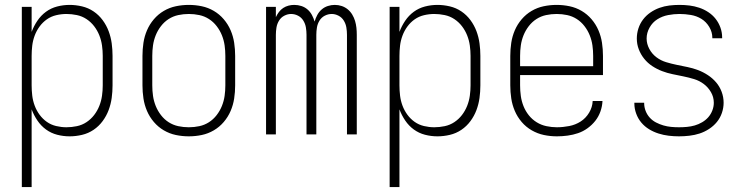

<svg xmlns="http://www.w3.org/2000/svg" viewBox="-20 -548 3040 783"><path d="M69 215V-520H109V-418Q118 -442 132.5 -463.5Q147 -485 167.5 -500Q188 -515 213 -521.5Q238 -528 264 -528Q289 -528 314.5 -522Q340 -516 361.5 -501.5Q383 -487 398.5 -466Q414 -445 423 -421Q432 -397 435.5 -371.5Q439 -346 439 -320V-200Q439 -174 435.5 -148.5Q432 -123 423 -99Q414 -75 398.5 -54Q383 -33 361.5 -18.5Q340 -4 314.5 2Q289 8 264 8Q238 8 213 1.5Q188 -5 167.5 -20Q147 -35 132.5 -56.5Q118 -78 109 -102V215ZM251 -29Q272 -29 293.5 -33.5Q315 -38 333 -50Q351 -62 364 -79Q377 -96 385 -116Q393 -136 396 -157.5Q399 -179 399 -200V-320Q399 -341 396 -362.5Q393 -384 385 -404Q377 -424 364 -441Q351 -458 333 -470Q315 -482 293.5 -486.5Q272 -491 251 -491Q230 -491 209 -486Q188 -481 171 -469Q154 -457 141.5 -440Q129 -423 121.5 -403Q114 -383 111.5 -362Q109 -341 109 -320V-200Q109 -179 111.5 -158Q114 -137 121.5 -117Q129 -97 141.5 -80Q154 -63 171 -51Q188 -39 209 -34Q230 -29 251 -29Z M750 8Q723 8 697 2.5Q671 -3 648 -16.5Q625 -30 607.5 -50.5Q590 -71 579.5 -95.5Q569 -120 565 -146.5Q561 -173 561 -200V-320Q561 -347 565 -373.5Q569 -400 579.5 -424.5Q590 -449 607.5 -469.5Q625 -490 648 -503.5Q671 -517 697 -522.5Q723 -528 750 -528Q777 -528 803 -522.5Q829 -517 852 -503.5Q875 -490 892.5 -469.5Q910 -449 920.5 -424.5Q931 -400 935 -373.5Q939 -347 939 -320V-200Q939 -173 935 -146.5Q931 -120 920.5 -95.5Q910 -71 892.5 -50.5Q875 -30 852 -16.5Q829 -3 803 2.5Q777 8 750 8ZM750 -29Q772 -29 793 -33.5Q814 -38 832 -49.5Q850 -61 863.5 -78.5Q877 -96 885 -116Q893 -136 896 -157Q899 -178 899 -200V-320Q899 -342 896 -363Q893 -384 885 -404Q877 -424 863.5 -441.5Q850 -459 832 -470.5Q814 -482 793 -486.5Q772 -491 750 -491Q728 -491 707 -486.5Q686 -482 668 -470.5Q650 -459 636.5 -441.5Q623 -424 615 -404Q607 -384 604 -363Q601 -342 601 -320V-200Q601 -178 604 -157Q607 -136 615 -116Q623 -96 636.5 -78.5Q650 -61 668 -49.5Q686 -38 707 -33.5Q728 -29 750 -29Z M1065 0V-520H1105V-478Q1110 -489 1117.5 -499Q1125 -509 1135 -515.5Q1145 -522 1156.5 -525Q1168 -528 1180 -528Q1195 -528 1209 -523.5Q1223 -519 1234 -509.5Q1245 -500 1252 -487Q1259 -474 1263 -460Q1267 -474 1274 -487Q1281 -500 1292 -509.5Q1303 -519 1317 -523.5Q1331 -528 1345 -528Q1360 -528 1373.5 -523.5Q1387 -519 1398 -510Q1409 -501 1416.5 -488.5Q1424 -476 1428 -462.5Q1432 -449 1433.5 -435Q1435 -421 1435 -406V0H1395V-406Q1395 -421 1392.5 -436Q1390 -451 1382 -464Q1374 -477 1360.5 -484Q1347 -491 1333 -491Q1318 -491 1304.5 -484Q1291 -477 1283 -464Q1275 -451 1272.5 -436Q1270 -421 1270 -406V0H1230V-406Q1230 -421 1227.5 -436Q1225 -451 1217 -464Q1209 -477 1195.5 -484Q1182 -491 1167 -491Q1153 -491 1139.5 -484Q1126 -477 1118 -464Q1110 -451 1107.5 -436Q1105 -421 1105 -406V0Z M1569 215V-520H1609V-418Q1618 -442 1632.5 -463.5Q1647 -485 1667.5 -500Q1688 -515 1713 -521.5Q1738 -528 1764 -528Q1789 -528 1814.5 -522Q1840 -516 1861.5 -501.5Q1883 -487 1898.5 -466Q1914 -445 1923 -421Q1932 -397 1935.5 -371.5Q1939 -346 1939 -320V-200Q1939 -174 1935.5 -148.5Q1932 -123 1923 -99Q1914 -75 1898.5 -54Q1883 -33 1861.5 -18.5Q1840 -4 1814.5 2Q1789 8 1764 8Q1738 8 1713 1.5Q1688 -5 1667.5 -20Q1647 -35 1632.5 -56.5Q1618 -78 1609 -102V215ZM1751 -29Q1772 -29 1793.5 -33.5Q1815 -38 1833 -50Q1851 -62 1864 -79Q1877 -96 1885 -116Q1893 -136 1896 -157.5Q1899 -179 1899 -200V-320Q1899 -341 1896 -362.5Q1893 -384 1885 -404Q1877 -424 1864 -441Q1851 -458 1833 -470Q1815 -482 1793.5 -486.5Q1772 -491 1751 -491Q1730 -491 1709 -486Q1688 -481 1671 -469Q1654 -457 1641.5 -440Q1629 -423 1621.5 -403Q1614 -383 1611.5 -362Q1609 -341 1609 -320V-200Q1609 -179 1611.5 -158Q1614 -137 1621.5 -117Q1629 -97 1641.5 -80Q1654 -63 1671 -51Q1688 -39 1709 -34Q1730 -29 1751 -29Z M2251 8Q2224 8 2198 2.5Q2172 -3 2148.5 -16.5Q2125 -30 2107.5 -50.5Q2090 -71 2079.5 -95.5Q2069 -120 2065 -146.5Q2061 -173 2061 -200V-320Q2061 -347 2065 -373.5Q2069 -400 2079.5 -424.5Q2090 -449 2107.5 -469.5Q2125 -490 2148 -503.5Q2171 -517 2197 -522.5Q2223 -528 2250 -528Q2277 -528 2303 -522.5Q2329 -517 2352 -503.5Q2375 -490 2392.5 -469.5Q2410 -449 2420.5 -424.5Q2431 -400 2435 -373.5Q2439 -347 2439 -320V-242H2101V-200Q2101 -178 2104 -156.5Q2107 -135 2115 -115Q2123 -95 2136.5 -78Q2150 -61 2168.5 -49.5Q2187 -38 2208.5 -33.5Q2230 -29 2251 -29Q2276 -29 2301.5 -34Q2327 -39 2348 -52.5Q2369 -66 2382.5 -88.5Q2396 -111 2397 -136H2437Q2436 -114 2428.5 -93Q2421 -72 2407.5 -55Q2394 -38 2376 -25Q2358 -12 2337.5 -5Q2317 2 2295 5Q2273 8 2251 8ZM2101 -278H2399V-320Q2399 -342 2396 -363Q2393 -384 2385 -404Q2377 -424 2363.5 -441.5Q2350 -459 2332 -470.5Q2314 -482 2293 -486.5Q2272 -491 2250 -491Q2228 -491 2207 -486.5Q2186 -482 2168 -470.5Q2150 -459 2136.5 -441.5Q2123 -424 2115 -404Q2107 -384 2104 -363Q2101 -342 2101 -320Z M2749 8Q2728 8 2707 5.5Q2686 3 2665.5 -3.5Q2645 -10 2627 -21Q2609 -32 2595.5 -48Q2582 -64 2574.5 -84.5Q2567 -105 2567 -126V-129H2607V-127Q2607 -111 2613 -95.5Q2619 -80 2630 -68Q2641 -56 2655.5 -48.5Q2670 -41 2685.5 -36.5Q2701 -32 2717 -30.5Q2733 -29 2749 -29Q2765 -29 2781.5 -30.5Q2798 -32 2813.5 -36.5Q2829 -41 2843.5 -49.5Q2858 -58 2868.5 -70Q2879 -82 2885 -97.5Q2891 -113 2891 -129Q2891 -152 2879.5 -172Q2868 -192 2850 -205.5Q2832 -219 2810.5 -225.5Q2789 -232 2767 -236.5Q2745 -241 2723 -245.5Q2701 -250 2680 -258Q2659 -266 2640 -278.5Q2621 -291 2607 -308.5Q2593 -326 2585 -347Q2577 -368 2577 -391Q2577 -412 2583.5 -432Q2590 -452 2602.5 -468.5Q2615 -485 2632.5 -497Q2650 -509 2669.5 -516Q2689 -523 2709.5 -525.5Q2730 -528 2751 -528Q2772 -528 2792 -525.5Q2812 -523 2831.5 -516.5Q2851 -510 2868.5 -498.5Q2886 -487 2898.5 -471Q2911 -455 2918 -435.5Q2925 -416 2925 -395V-392H2885V-394Q2885 -417 2872.5 -438Q2860 -459 2840.5 -471Q2821 -483 2797.5 -487Q2774 -491 2751 -491Q2728 -491 2704.5 -486.5Q2681 -482 2661 -469.5Q2641 -457 2629 -435.5Q2617 -414 2617 -391Q2617 -369 2628 -348.5Q2639 -328 2657 -314.5Q2675 -301 2696.5 -294.5Q2718 -288 2740 -283.5Q2762 -279 2784 -274.5Q2806 -270 2827 -262Q2848 -254 2867 -241.5Q2886 -229 2900.5 -212Q2915 -195 2923 -173.5Q2931 -152 2931 -129Q2931 -108 2924 -87.5Q2917 -67 2903.5 -50.5Q2890 -34 2871.5 -22Q2853 -10 2833 -3.5Q2813 3 2791.5 5.5Q2770 8 2749 8Z"/></svg>

Font: Iosevka SS18 Extralight
Style: Regular
Weight: 200
Monospace: yes
Designer: Belleve Invis
Foundry: Belleve Invis
Version: Version 25.1.1; ttfautohint (v1.8.4)